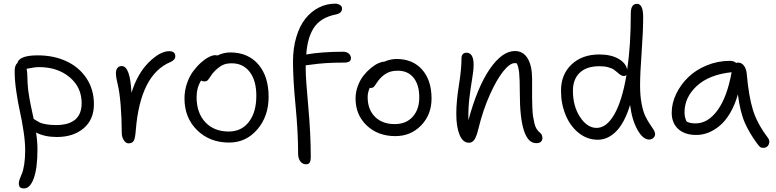

<svg xmlns="http://www.w3.org/2000/svg" viewBox="-20 -780 4286 1061"><path d="M112.8 261.2Q97.7 261.2 90.8 254.9Q84 248.5 84 232.9Q84 222.7 89.4 208.3Q94.7 193.8 101.6 178.2Q108.4 162.6 113.8 128.4Q119.1 94.2 119.1 49.8Q119.1 4.4 110.1 -55.2Q101.1 -114.7 90.1 -163.6Q79.1 -212.4 70.1 -274.2Q61 -335.9 61 -386.2Q61 -420.4 76.2 -431.2Q79.1 -450.7 106.7 -462.4Q134.3 -474.1 189 -474.1Q277.3 -474.1 347.4 -441.4Q417.5 -408.7 458.3 -346.9Q499 -285.2 499 -204.1Q499 -119.1 442.1 -71Q385.3 -22.9 293.9 -22.9Q226.6 -22.9 179.2 -47.9Q187 0 187 45.9Q187 148.9 166.7 205.1Q146.5 261.2 112.8 261.2ZM130.9 -363.8Q130.9 -342.3 132.6 -319.1Q134.3 -295.9 136 -280Q137.7 -264.2 142.6 -237.3Q147.5 -210.4 149.4 -200.9Q151.4 -191.4 158.2 -159.9Q165 -128.4 166 -123Q168.9 -121.6 179.7 -114.5Q190.4 -107.4 200.4 -102.5Q210.4 -97.7 234.1 -93.3Q257.8 -88.9 289.1 -88.9Q431.2 -88.9 431.2 -210Q431.2 -297.9 364.5 -353.5Q297.9 -409.2 195.8 -409.2Q172.4 -409.2 127 -399.9Q130.9 -380.4 130.9 -363.8Z M690.4 12.2Q675.3 12.2 664.1 -5.4Q652.8 -22.9 652.8 -46.9Q652.8 -124.5 646.7 -199.2Q640.6 -273.9 630.4 -314Q620.6 -352.5 620.6 -376Q620.6 -393.6 628.9 -404.3Q637.2 -415 652.8 -415Q699.2 -415 706.5 -267.1Q739.3 -373 801.8 -435.1Q864.3 -497.1 914.6 -497.1Q948.7 -497.1 948.7 -469.2Q948.7 -448.7 921.4 -437Q755.4 -367.2 730.5 -62Q727.5 -18.1 719.5 -2.9Q711.4 12.2 690.4 12.2Z M1246.6 7.8Q1138.7 7.8 1069.1 -60.8Q999.5 -129.4 999.5 -235.8Q999.5 -278.8 1012.9 -318.4Q1026.4 -357.9 1046.9 -385.5Q1067.4 -413.1 1090.8 -434.1Q1114.3 -455.1 1134.8 -465.1Q1155.3 -475.1 1168.5 -475.1Q1177.7 -475.1 1180.7 -473.1Q1215.8 -490.2 1252.4 -490.2Q1350.6 -490.2 1407.5 -424.1Q1464.4 -357.9 1464.4 -245.1Q1464.4 -137.2 1401.9 -64.7Q1339.4 7.8 1246.6 7.8ZM1066.4 -243.2Q1066.4 -156.2 1114.5 -104.7Q1162.6 -53.2 1243.7 -53.2Q1314.5 -53.2 1355.5 -106.7Q1396.5 -160.2 1396.5 -251Q1396.5 -334.5 1360.1 -382.3Q1323.7 -430.2 1260.3 -430.2Q1229 -430.2 1208.7 -419.7Q1188.5 -409.2 1165.5 -386.2Q1153.3 -374 1143.6 -358.4Q1133.8 -342.8 1127.4 -336.4Q1121.1 -330.1 1109.4 -330.1Q1097.7 -330.1 1091.3 -335Q1066.4 -295.9 1066.4 -243.2Z M1670.4 127.9Q1652.3 127.9 1639.9 112.1Q1627.4 96.2 1627.4 68.8Q1627.4 -49.3 1613.3 -195.6Q1599.1 -341.8 1599.1 -439Q1599.1 -514.6 1617.7 -576.2Q1636.2 -637.7 1668.2 -677.5Q1700.2 -717.3 1742.4 -738.5Q1784.7 -759.8 1832.5 -759.8Q1846.2 -759.8 1858.2 -752.7Q1870.1 -745.6 1870.1 -732.9Q1870.1 -707 1836.4 -700.2Q1792.5 -691.4 1761.5 -672.1Q1730.5 -652.8 1712.4 -623.3Q1694.3 -593.8 1685.1 -559.3Q1675.8 -524.9 1672.4 -479Q1758.8 -494.1 1875.5 -494.1Q1896.5 -494.1 1908 -483.4Q1919.4 -472.7 1919.4 -458Q1919.4 -434.1 1882.3 -434.1Q1822.8 -434.1 1780 -431.2Q1737.3 -428.2 1707 -423.8Q1676.8 -419.4 1669.4 -418.9V-396Q1669.4 -345.7 1683.3 -193.6Q1697.3 -41.5 1697.3 85.9Q1697.3 109.9 1690.9 118.9Q1684.6 127.9 1670.4 127.9Z M2164.6 -27.8Q2068.8 -27.8 2006.8 -86.4Q1944.8 -145 1944.8 -235.8Q1944.8 -271.5 1957.3 -304.7Q1969.7 -337.9 1988.3 -361.6Q2006.8 -385.3 2028.8 -403.3Q2050.8 -421.4 2070.1 -430.2Q2089.4 -439 2102.5 -439Q2138.7 -454.1 2170.9 -454.1Q2260.7 -454.1 2312.7 -395.3Q2364.7 -336.4 2364.7 -235.8Q2364.7 -146.5 2307.4 -87.2Q2250 -27.8 2164.6 -27.8ZM2011.7 -243.2Q2011.7 -174.8 2052.2 -134.5Q2092.8 -94.2 2161.6 -94.2Q2223.6 -94.2 2260.3 -134.5Q2296.9 -174.8 2296.9 -242.2Q2296.9 -311 2265.6 -350.1Q2234.4 -389.2 2178.7 -389.2Q2147 -389.2 2125.5 -379.6Q2104 -370.1 2084 -350.1Q2071.8 -337.9 2062 -322.3Q2052.2 -306.6 2045.9 -300.3Q2039.6 -293.9 2027.8 -293.9H2022.9Q2011.7 -269 2011.7 -243.2Z M2943.4 11.2Q2852.5 11.2 2852.5 -267.1Q2852.5 -342.3 2848.9 -377.2Q2845.2 -412.1 2835.4 -430.2Q2832.5 -431.2 2824.2 -431.2Q2797.4 -431.2 2760.7 -385.5Q2724.1 -339.8 2686.5 -255.6Q2648.9 -171.4 2624.5 -71.8Q2613.8 -26.9 2602.1 -9Q2590.3 8.8 2571.3 8.8Q2537.6 8.8 2519.5 -35.2Q2501.5 -79.1 2501.5 -150.9Q2501.5 -219.7 2515.9 -308.8Q2530.3 -397.9 2530.3 -459Q2530.3 -472.2 2537.4 -480.5Q2544.4 -488.8 2557.1 -488.8Q2597.2 -488.8 2597.2 -422.9Q2597.2 -390.6 2589.1 -344.2Q2581.1 -297.9 2574 -239.3Q2566.9 -180.7 2568.4 -115.2Q2617.7 -298.3 2686.3 -398.2Q2754.9 -498 2825.2 -498Q2871.1 -498 2895.8 -457.3Q2920.4 -416.5 2920.4 -344.2Q2920.4 -332 2920.4 -309.1Q2920.4 -263.7 2920.4 -242.2Q2920.4 -220.7 2921.6 -187.7Q2922.9 -154.8 2925.5 -138.2Q2928.2 -121.6 2932.6 -101.3Q2937 -81.1 2944.6 -68.8Q2952.1 -56.6 2962.4 -47.9Q2977.5 -37.1 2977.5 -17.1Q2977.5 -4.9 2969.2 3.2Q2960.9 11.2 2943.4 11.2Z M3283.2 -7.8Q3225.1 -7.8 3178.2 -45.2Q3131.3 -82.5 3105.7 -144.3Q3080.1 -206.1 3080.1 -278.8Q3080.1 -368.7 3138.4 -423.8Q3196.8 -479 3292 -479Q3356 -479 3397.5 -455.3Q3439 -431.6 3445.8 -395Q3465.8 -526.9 3465.8 -706.1Q3465.8 -758.8 3500 -758.8Q3534.2 -758.8 3534.2 -686Q3534.2 -606.9 3525.6 -490Q3517.1 -373 3517.1 -308.1Q3517.1 -251 3525.6 -206.5Q3534.2 -162.1 3546.4 -137.5Q3558.6 -112.8 3570.8 -95Q3583 -77.1 3591.6 -63.5Q3600.1 -49.8 3600.1 -38.1Q3600.1 -27.3 3590.8 -18.1Q3581.5 -8.8 3566.9 -8.8Q3533.2 -8.8 3502.7 -62.7Q3472.2 -116.7 3461.9 -200.2Q3431.6 -101.6 3385.5 -54.7Q3339.4 -7.8 3283.2 -7.8ZM3146 -278.8Q3146 -192.9 3185.5 -133.1Q3225.1 -73.2 3276.9 -73.2Q3332 -73.2 3375 -148.4Q3418 -223.6 3441.9 -365.2Q3434.6 -359.9 3428.2 -359.9Q3418.5 -359.9 3409.9 -365.5Q3401.4 -371.1 3392.8 -378.9Q3384.3 -386.7 3373 -394.8Q3361.8 -402.8 3341.1 -408.4Q3320.3 -414.1 3293 -414.1Q3221.7 -414.1 3183.8 -378.2Q3146 -342.3 3146 -278.8Z M3827.6 -34.2Q3764.2 -34.2 3728 -67.1Q3691.9 -100.1 3691.9 -157.2Q3691.9 -209.5 3716.6 -261Q3741.2 -312.5 3783 -353Q3824.7 -393.6 3885.5 -418.7Q3946.3 -443.8 4013.7 -443.8Q4036.1 -443.8 4047.9 -432.1Q4053.7 -434.1 4059.1 -434.1Q4078.6 -434.1 4091.8 -416Q4105 -397.9 4106.9 -368.2Q4117.7 -247.6 4140.6 -172.9Q4163.6 -98.1 4221.7 -21Q4236.8 -2.4 4228.5 17.3Q4220.2 37.1 4197.8 37.1Q4186.5 37.1 4180.7 32.5Q4174.8 27.8 4166 16.1Q4122.1 -42.5 4095.9 -101.8Q4069.8 -161.1 4057.6 -258.8Q4041 -199.7 4014.6 -155.3Q3988.3 -110.8 3957 -85Q3925.8 -59.1 3893.3 -46.6Q3860.8 -34.2 3827.6 -34.2ZM3762.7 -159.2Q3762.7 -131.8 3773.9 -108.9Q3791 -98.1 3823.7 -98.1Q3892.6 -98.1 3945.6 -171.4Q3998.5 -244.6 4022.9 -380.9Q3898.9 -367.7 3830.8 -305.2Q3762.7 -242.7 3762.7 -159.2Z"/></svg>

Font: Shantell Sans Irregular
Style: Regular
Weight: 300
Designer: Stephen Nixon, Anya Danilova, Shantell Martin
Foundry: Arrow Type
Version: Version 1.006;[9816181b4]